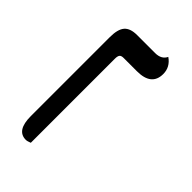

<svg xmlns="http://www.w3.org/2000/svg" viewBox="-8 -741 784 784"><g transform="rotate(-45 384.0 -348.5)"><path d="M679 -406V-302Q679 -266 706 -253Q682 -218 642 -218Q574 -218 574 -302V-379Q574 -393 567.5 -397.5Q561 -402 547 -402H61Q55 -417 55 -425Q55 -479 138 -479H594Q640 -479 659.5 -462Q679 -445 679 -406Z"/></g></svg>

Font: Laila Medium
Style: Regular
Weight: 500
Designer: Hitesh Malaviya
Foundry: Indian Type Foundry
Version: Version 1.302;PS 1.0;hotconv 1.0.78;makeotf.lib2.5.61930; tt